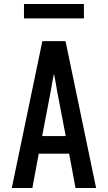

<svg xmlns="http://www.w3.org/2000/svg" viewBox="-20 -941 540 961"><path d="M39 0 192 -735H308L461 0H358L326 -172H174L142 0ZM309 -260 265 -490Q262 -511 258 -531.5Q254 -552 250 -572Q246 -552 242 -531.5Q238 -511 235 -490L191 -260ZM100 -849V-921H400V-849Z"/></svg>

Font: Iosevka SS04 Semibold
Style: Regular
Weight: 600
Monospace: yes
Designer: Belleve Invis
Foundry: Belleve Invis
Version: Version 19.0.0; ttfautohint (v1.8.4)